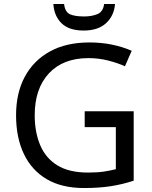

<svg xmlns="http://www.w3.org/2000/svg" viewBox="-20 -938 768 968"><path d="M407 -377H654V-27Q596 -8 537 1Q478 10 403 10Q292 10 216 -34.5Q140 -79 100.5 -161.5Q61 -244 61 -357Q61 -469 105 -551Q149 -633 231.5 -678.5Q314 -724 431 -724Q491 -724 544.5 -713Q598 -702 644 -682L610 -604Q572 -621 524.5 -633Q477 -645 426 -645Q298 -645 226.5 -568Q155 -491 155 -357Q155 -272 182.5 -206.5Q210 -141 269 -104.5Q328 -68 424 -68Q471 -68 504 -73Q537 -78 564 -85V-297H407ZM560 -918Q555 -858 514.5 -821Q474 -784 402 -784Q328 -784 290.5 -820.5Q253 -857 249 -918H303Q308 -877 333 -866Q358 -855 404 -855Q443 -855 471.5 -867Q500 -879 505 -918Z"/></svg>

Font: Noto Sans Old Turkic
Style: Regular
Weight: 400
Designer: Monotype Design Team
Foundry: Monotype Imaging Inc.
Version: Version 2.003; ttfautohint (v1.8.4.7-5d5b)